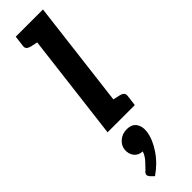

<svg xmlns="http://www.w3.org/2000/svg" viewBox="-371 -732 1082 1082"><g transform="rotate(-45 169.5 -191.5)"><path d="M71 0 162 -747H303L212 0ZM190 0 217 -110 266 -99Q281 -96 289.5 -88Q298 -80 296 -65L288 0ZM184 -747 158 -637 109 -647Q93 -651 84.5 -658.5Q76 -666 78 -682L86 -747ZM85 364 63 342Q60 337 57.5 332.5Q55 328 56 322Q58 311 70 303Q83 290 105 266Q127 242 135 216Q134 216 133.5 216Q133 216 132 216Q101 214 84 191.5Q67 169 70 136Q74 106 99 85Q124 64 159 64Q200 64 217.5 90Q235 116 230 154Q223 207 184 265Q145 323 85 364Z"/></g></svg>

Font: Aleo ExtraBold
Style: Italic
Weight: 800
Italic angle: -7°
Designer: Alessio Laiso
Foundry: Alessio Laiso
Version: Version 2.001;gftools[0.9.29]